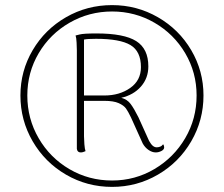

<svg xmlns="http://www.w3.org/2000/svg" viewBox="-20 -720 877 752"><path d="M777 -346Q777 -249 729 -166.5Q681 -84 598.5 -36Q516 12 419 12Q321 12 238.5 -36Q156 -84 108 -166.5Q60 -249 60 -346Q60 -442 108 -523.5Q156 -605 238.5 -652.5Q321 -700 419 -700Q516 -700 598.5 -652.5Q681 -605 729 -523.5Q777 -442 777 -346ZM750 -346Q750 -436 705.5 -511.5Q661 -587 585 -631Q509 -675 419 -675Q329 -675 252.5 -631Q176 -587 131.5 -511.5Q87 -436 87 -346Q87 -255 131.5 -178.5Q176 -102 252 -57.5Q328 -13 419 -13Q509 -13 585 -58Q661 -103 705.5 -179Q750 -255 750 -346ZM619 -155Q623 -150 623 -143Q623 -134 612 -128.5Q601 -123 590 -123Q576 -123 562 -132.5Q548 -142 539 -158L493 -260Q482 -283 473.5 -295Q465 -307 445 -316Q425 -325 389 -325H309V-186Q309 -174 310.5 -155Q312 -136 315 -128Q305 -123 296 -123Q283 -123 281 -137V-523Q281 -533 280 -553Q279 -573 276 -581Q277 -581 292 -585Q307 -589 358 -589Q466 -589 513.5 -559Q561 -529 561 -460Q561 -414 532 -381Q503 -348 455 -337Q478 -331 491.5 -313Q505 -295 522 -261L564 -168Q572 -154 579 -148.5Q586 -143 594 -143Q600 -143 607 -145.5Q614 -148 619 -155ZM389 -346Q448 -346 490 -375.5Q532 -405 532 -457Q532 -519 491 -543.5Q450 -568 356 -568Q322 -568 309 -565V-346Z"/></svg>

Font: Arima Madurai Thin
Style: Regular
Weight: 250
Designer: Joana Correia and Natanael Gama
Foundry: NDISCOVER
Version: Version 1.020; ttfautohint (v1.5) -l 7 -r 28 -G 50 -x 13 -D 